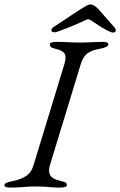

<svg xmlns="http://www.w3.org/2000/svg" viewBox="-40 -842 543 867"><path d="M4 5Q-8 5 -14 2.5Q-20 0 -20 -6Q-20 -18 16 -24Q53 -31 77.5 -47Q102 -63 112 -98L250 -550Q261 -585 251.5 -600Q242 -615 209 -622Q194 -625 189.5 -630Q185 -635 185 -642Q185 -648 194 -650.5Q203 -653 215 -653Q240 -653 256 -652Q272 -651 287 -650.5Q302 -650 323 -650Q343 -650 356.5 -650.5Q370 -651 385 -652Q400 -653 425 -653Q449 -653 449 -642Q449 -635 439 -630Q429 -625 412 -622Q388 -618 370.5 -610Q353 -602 342 -588Q331 -574 324 -550L186 -98Q179 -75 183 -60Q187 -45 201 -37Q215 -29 237 -24Q252 -21 257 -17Q262 -13 262 -6Q262 0 253 2.5Q244 5 232 5Q207 5 191 3.5Q175 2 160.5 1Q146 0 124 0Q90 0 66 2.5Q42 5 4 5ZM207 -696Q192 -696 192 -706Q192 -712 199 -718L323 -800Q342 -812 351.5 -817Q361 -822 368 -822Q378 -822 388 -815Q398 -808 405 -800L477 -718Q480 -714 481.5 -711.5Q483 -709 483 -706Q483 -695 469 -695Q463 -695 443.5 -705Q424 -715 403.5 -728.5Q383 -742 371 -750Q359 -759 345 -751Q336 -746 315.5 -737Q295 -728 271.5 -718.5Q248 -709 230 -702.5Q212 -696 207 -696Z"/></svg>

Font: EB Garamond
Style: Italic
Weight: 400
Italic angle: -17.2°
Designer: Georg Duffner and Octavio Pardo
Foundry: Georg Duffner
Version: Version 1.001